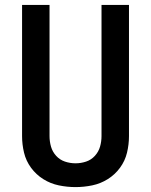

<svg xmlns="http://www.w3.org/2000/svg" viewBox="-20 -755 616 783"><path d="M288 8Q322 8 356 1Q390 -6 419.5 -24.5Q449 -43 469.5 -71Q490 -99 498 -132.5Q506 -166 506 -200V-735H394V-200Q394 -178 388 -157Q382 -136 367 -119.5Q352 -103 331 -96Q310 -89 288 -89Q266 -89 245 -96Q224 -103 209 -119.5Q194 -136 188 -157Q182 -178 182 -200V-735H70V-200Q70 -166 78 -132.5Q86 -99 106.5 -71Q127 -43 156.5 -24.5Q186 -6 220 1Q254 8 288 8Z"/></svg>

Font: Iosevka Sparkle Semibold
Style: Regular
Weight: 600
Designer: Belleve Invis
Foundry: Belleve Invis
Version: Version 4.5.0; ttfautohint (v1.8.3)